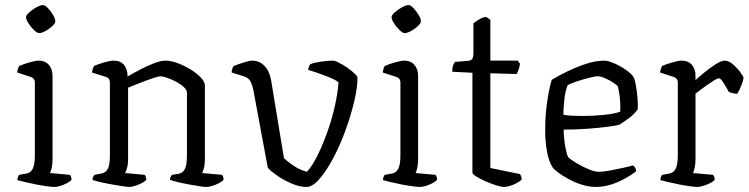

<svg xmlns="http://www.w3.org/2000/svg" viewBox="-20 -740 2964 760"><path d="M195 0Q187 0 167.5 -2.5Q148 -5 124.5 -9.5Q101 -14 80.5 -19Q60 -24 49 -27Q49 -34 51.5 -40Q54 -46 56 -48L84 -53Q100 -55 109 -71Q118 -87 118 -126V-413Q118 -431 100 -436L48 -453Q49 -462 51.5 -469Q54 -476 56 -479Q72 -486 96.5 -493Q121 -500 133 -500Q159 -500 173.5 -483Q188 -466 188 -440V-110Q188 -89 184.5 -74.5Q181 -60 178 -55L257 -48Q263 -40 263 -28Q254 -18 232 -9Q210 0 195 0ZM135 -609Q127 -609 114.5 -621Q102 -633 92.5 -648Q83 -663 83 -672Q83 -680 96 -691.5Q109 -703 125 -711.5Q141 -720 150 -720Q158 -720 170 -707.5Q182 -695 190.5 -680Q199 -665 199 -656Q199 -648 187.5 -637Q176 -626 160.5 -617.5Q145 -609 135 -609Z M492 0Q484 0 465 -3Q446 -6 422.5 -10Q399 -14 378 -19Q357 -24 346 -28Q346 -35 349 -40.5Q352 -46 354 -48L381 -53Q396 -55 405.5 -69.5Q415 -84 415 -126V-413Q415 -421 411.5 -427Q408 -433 398 -436L344 -453Q346 -463 347.5 -468Q349 -473 352 -479Q368 -486 392.5 -493Q417 -500 429 -500Q457 -500 471 -483Q485 -466 485 -437Q507 -450 534.5 -464.5Q562 -479 589 -489.5Q616 -500 635 -500Q657 -500 683.5 -490Q710 -480 734.5 -465Q759 -450 775 -433Q791 -416 791 -402V-110Q791 -89 787 -74.5Q783 -60 780 -55L859 -48Q865 -40 865 -28Q856 -18 833.5 -9Q811 0 796 0Q788 0 769.5 -3Q751 -6 728 -10Q705 -14 684.5 -19Q664 -24 653 -28Q653 -35 655.5 -40Q658 -45 661 -48L687 -52Q703 -55 711.5 -70.5Q720 -86 720 -126V-374Q720 -384 707.5 -395.5Q695 -407 677 -416.5Q659 -426 642 -432Q625 -438 615 -438Q608 -438 591 -432.5Q574 -427 553 -419Q532 -411 513.5 -403.5Q495 -396 487 -393V-111Q487 -90 483 -75.5Q479 -61 475 -55L553 -48Q559 -39 559 -28Q550 -18 527.5 -9Q505 0 492 0Z M1193 0Q1165 0 1133 -14Q1101 -28 1075.5 -46Q1050 -64 1040 -76L983 -383Q980 -398 973.5 -414Q967 -430 948 -437L897 -453Q897 -462 900 -469Q903 -476 904 -478Q920 -485 943.5 -492.5Q967 -500 978 -500Q1007 -500 1027 -479Q1047 -458 1053 -423L1104 -114Q1116 -102 1141.5 -84.5Q1167 -67 1195 -60Q1217 -84 1237.5 -126Q1258 -168 1276 -218.5Q1294 -269 1305.5 -320.5Q1317 -372 1320 -414Q1310 -423 1285.5 -433Q1261 -443 1236.5 -451.5Q1212 -460 1200 -463Q1202 -480 1209 -486Q1223 -492 1250 -496Q1277 -500 1297 -500Q1306 -500 1322.5 -491.5Q1339 -483 1355.5 -471.5Q1372 -460 1383.5 -449Q1395 -438 1395 -432Q1395 -393 1382 -338Q1369 -283 1347.5 -224Q1326 -165 1299 -114Q1272 -63 1244.5 -31.5Q1217 0 1193 0Z M1642 0Q1634 0 1614.5 -2.5Q1595 -5 1571.5 -9.5Q1548 -14 1527.5 -19Q1507 -24 1496 -27Q1496 -34 1498.5 -40Q1501 -46 1503 -48L1531 -53Q1547 -55 1556 -71Q1565 -87 1565 -126V-413Q1565 -431 1547 -436L1495 -453Q1496 -462 1498.5 -469Q1501 -476 1503 -479Q1519 -486 1543.5 -493Q1568 -500 1580 -500Q1606 -500 1620.5 -483Q1635 -466 1635 -440V-110Q1635 -89 1631.5 -74.5Q1628 -60 1625 -55L1704 -48Q1710 -40 1710 -28Q1701 -18 1679 -9Q1657 0 1642 0ZM1582 -609Q1574 -609 1561.5 -621Q1549 -633 1539.5 -648Q1530 -663 1530 -672Q1530 -680 1543 -691.5Q1556 -703 1572 -711.5Q1588 -720 1597 -720Q1605 -720 1617 -707.5Q1629 -695 1637.5 -680Q1646 -665 1646 -656Q1646 -648 1634.5 -637Q1623 -626 1607.5 -617.5Q1592 -609 1582 -609Z M1976 0Q1964 0 1943.5 -6.5Q1923 -13 1901.5 -22.5Q1880 -32 1865 -41.5Q1850 -51 1850 -57V-452L1770 -456Q1770 -472 1774 -482Q1778 -492 1781 -495L1832 -499Q1844 -500 1849 -506.5Q1854 -513 1854 -530V-648Q1863 -655 1877 -663.5Q1891 -672 1904 -673L1921 -662V-500H2029L2038 -488Q2037 -475 2032.5 -463.5Q2028 -452 2025 -447L1921 -450V-75L2038 -51Q2040 -49 2042.5 -43Q2045 -37 2045 -29Q2038 -22 2025 -15Q2012 -8 1998 -4Q1984 0 1976 0Z M2339 0Q2311 0 2283 -9Q2255 -18 2231 -31Q2207 -44 2190.5 -56.5Q2174 -69 2169 -75Q2153 -98 2145.5 -138.5Q2138 -179 2138 -223Q2138 -285 2146 -338.5Q2154 -392 2164 -424Q2183 -436 2219 -454Q2255 -472 2296 -486Q2337 -500 2371 -500Q2387 -500 2411 -489.5Q2435 -479 2456 -464.5Q2477 -450 2485 -439Q2492 -430 2496.5 -405Q2501 -380 2503.5 -352.5Q2506 -325 2504 -307Q2491 -288 2467 -270.5Q2443 -253 2431 -246Q2421 -243 2387.5 -238.5Q2354 -234 2307.5 -230.5Q2261 -227 2211 -227Q2212 -191 2217.5 -160Q2223 -129 2229 -118Q2238 -109 2261 -95Q2284 -81 2309 -70.5Q2334 -60 2350 -60Q2367 -60 2394.5 -65Q2422 -70 2448.5 -76Q2475 -82 2486 -85Q2497 -77 2498 -62Q2466 -37 2423.5 -18.5Q2381 0 2339 0ZM2289 -281Q2330 -281 2372.5 -285.5Q2415 -290 2435 -298Q2436 -313 2435 -333Q2434 -353 2431 -371.5Q2428 -390 2425 -399Q2421 -404 2406.5 -413.5Q2392 -423 2375 -430.5Q2358 -438 2346 -438Q2335 -438 2310 -431.5Q2285 -425 2261 -417Q2237 -409 2227 -403Q2218 -382 2214 -347Q2210 -312 2210 -286Q2223 -283 2244.5 -282Q2266 -281 2289 -281Z M2740 0Q2732 0 2713 -2.5Q2694 -5 2670.5 -9.5Q2647 -14 2626 -19Q2605 -24 2594 -27Q2594 -34 2596.5 -40Q2599 -46 2601 -48L2629 -53Q2645 -55 2654 -71Q2663 -87 2663 -126V-413Q2663 -431 2645 -436L2593 -453Q2594 -462 2596.5 -469Q2599 -476 2601 -479Q2617 -486 2641.5 -493Q2666 -500 2678 -500Q2704 -500 2718.5 -483.5Q2733 -467 2733 -441V-423Q2746 -435 2768 -453Q2790 -471 2812.5 -485.5Q2835 -500 2849 -500Q2864 -500 2881 -485.5Q2898 -471 2910.5 -454Q2923 -437 2923 -431Q2923 -425 2915.5 -404.5Q2908 -384 2898 -369Q2888 -369 2878.5 -371.5Q2869 -374 2865 -376Q2857 -391 2845 -410.5Q2833 -430 2826 -430Q2820 -430 2807 -422Q2794 -414 2779 -403.5Q2764 -393 2751.5 -383.5Q2739 -374 2733 -369V-110Q2733 -89 2729.5 -74.5Q2726 -60 2723 -55L2802 -48Q2804 -46 2806.5 -41Q2809 -36 2809 -28Q2800 -18 2777 -9Q2754 0 2740 0Z"/></svg>

Font: Texturina ExtraLight
Style: Regular
Weight: 200
Designer: Guillermo Torres Carreño
Foundry: Omnibus-Type
Version: Version 1.002; ttfautohint (v1.8.3)